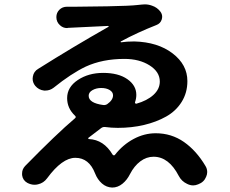

<svg xmlns="http://www.w3.org/2000/svg" viewBox="-20 -803 1040 870"><path d="M438.5 -404.3Q416 -404.3 398.9 -394.5Q381.8 -384.8 381.8 -369.1Q381.8 -335.9 448.2 -327.1Q458 -326.2 465.8 -331.1Q492.2 -349.6 492.2 -371.1Q492.2 -385.7 477.1 -395Q461.9 -404.3 438.5 -404.3ZM621.1 -782.2Q628.9 -783.2 635.7 -783.2Q653.3 -783.2 668.9 -777.3Q692.4 -769.5 707 -750Q714.8 -739.3 714.8 -727.5Q714.8 -721.7 712.9 -714.8Q707 -696.3 688.5 -689.5Q601.6 -655.3 527.3 -615.2Q526.4 -614.3 526.9 -612.8Q527.3 -611.3 528.3 -611.3Q554.7 -615.2 588.9 -615.2Q695.3 -612.3 762.2 -561Q829.1 -509.8 829.1 -435.5Q829.1 -382.8 803.2 -341.3Q777.3 -299.8 732.9 -274.9Q688.5 -250 632.8 -236.8Q577.1 -223.6 513.7 -223.6Q485.4 -223.6 456.1 -227.5Q446.3 -228.5 438.5 -222.7Q412.1 -203.1 380.9 -178.7Q378.9 -177.7 379.9 -175.3Q380.9 -172.9 382.8 -172.9Q450.2 -169.9 490.2 -102.5Q492.2 -99.6 495.6 -99.1Q499 -98.6 501 -101.6Q537.1 -147.5 585.4 -173.3Q633.8 -199.2 685.5 -199.2Q756.8 -199.2 813.5 -159.7Q870.1 -120.1 911.1 -50.8Q918.9 -38.1 918.9 -23.4Q918.9 -12.7 914.1 -2Q904.3 22.5 877.9 32.2Q866.2 37.1 855.5 37.1Q841.8 37.1 828.1 30.3Q802.7 18.6 790 -5.9Q745.1 -92.8 675.8 -92.8Q643.6 -92.8 615.7 -71.8Q587.9 -50.8 569.3 -14.6Q555.7 12.7 535.2 29.3Q513.7 46.9 488.3 46.9Q488.3 46.9 488.3 46.9Q461.9 45.9 441.9 28.3Q421.9 10.7 411.1 -16.6Q383.8 -87.9 321.3 -87.9Q261.7 -87.9 193.4 4.9Q177.7 26.4 152.3 32.2Q144.5 34.2 136.7 34.2Q120.1 34.2 103.5 25.4Q83 13.7 80.1 -9.8Q80.1 -13.7 80.1 -17.6Q80.1 -36.1 93.8 -50.8Q237.3 -197.3 319.3 -266.6Q327.1 -272.5 319.3 -279.3Q284.2 -312.5 284.2 -358.4Q284.2 -408.2 332.5 -440.4Q380.9 -472.7 447.3 -472.7Q516.6 -472.7 557.1 -444.3Q597.7 -416 597.7 -373Q597.7 -356.4 591.8 -339.8Q590.8 -336.9 592.8 -335Q594.7 -333 597.7 -333Q646.5 -346.7 675.3 -373Q704.1 -399.4 704.1 -433.6Q704.1 -477.5 657.7 -506.8Q611.3 -536.1 543.9 -536.1Q444.3 -536.1 368.2 -501Q302.7 -469.7 222.7 -405.3Q206.1 -392.6 185.5 -392.6Q182.6 -392.6 179.7 -392.6Q155.3 -395.5 139.6 -414.1Q127.9 -428.7 127.9 -446.3Q127.9 -451.2 128.9 -456.1Q132.8 -479.5 153.3 -491.2Q311.5 -590.8 471.7 -681.6Q472.7 -681.6 472.2 -683.6Q471.7 -685.5 469.7 -685.5Q320.3 -678.7 288.1 -676.8Q286.1 -675.8 284.2 -675.8Q265.6 -675.8 252 -688.5Q235.4 -703.1 235.4 -725.6Q235.4 -745.1 249 -758.8Q262.7 -772.5 283.2 -772.5Q283.2 -772.5 284.2 -772.5Q305.7 -772.5 320.3 -772.5Q361.3 -772.5 466.3 -774.4Q571.3 -776.4 602.5 -780.3Q611.3 -781.2 621.1 -782.2Z"/></svg>

Font: Gen Jyuu GothicX Bold
Style: Bold
Weight: 700
Designer: Ryoko NISHIZUKA (kana &amp; ideographs); Paul D. Hunt (Latin, Greek &amp; Cyrillic); Wenlong ZHANG (bopomofo); Sandoll C
Version: Version 1.058.20140828